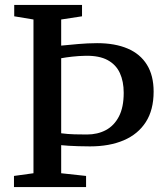

<svg xmlns="http://www.w3.org/2000/svg" viewBox="-20 -763 673 783"><path d="M116.5 -56.5V-683.5L38 -696.5V-743H314.5V-696.5L229.5 -683.5V-577Q247 -578.5 264.2 -580.2Q281.5 -582 299.5 -583.5Q317.5 -585 336.8 -586Q356 -587 376 -587Q449 -587 500.5 -565Q552 -543 579.2 -499Q606.5 -455 606.5 -389.5Q606.5 -314.5 574.5 -265Q542.5 -215.5 484.5 -190.8Q426.5 -166 347 -166Q321 -166 299.5 -166.8Q278 -167.5 260.5 -168.5Q243 -169.5 229.5 -171V-56.5L331 -45.5V0H37V-45.5ZM334.5 -214.5Q378 -214.5 411.8 -232.5Q445.5 -250.5 465 -288Q484.5 -325.5 484.5 -384.5Q484.5 -431 468.8 -465.2Q453 -499.5 418.8 -518Q384.5 -536.5 329 -535.5Q301 -535 274.5 -532Q248 -529 229.5 -525.5V-219.5Q256 -216 283.5 -215.2Q311 -214.5 334.5 -214.5Z"/></svg>

Font: Merriweather 36pt Medium
Style: Regular
Weight: 500
Version: Version 2.100